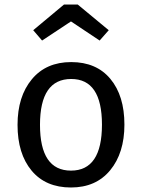

<svg xmlns="http://www.w3.org/2000/svg" viewBox="-20 -812 624 844"><path d="M165 -633.8 126 -679.2 261.2 -792H321.8L458 -679.2L418 -633.8L292 -717.8ZM293 -539.1Q403.8 -539.1 465.3 -465.1Q526.9 -391.1 526.9 -264.2Q526.9 -139.6 464.4 -63.7Q401.9 12.2 292 12.2Q180.7 12.2 118.9 -62Q57.1 -136.2 57.1 -263.2Q57.1 -387.7 119.9 -463.4Q182.6 -539.1 293 -539.1ZM293 -464.8Q155.8 -464.8 155.8 -263.2Q155.8 -62 292 -62Q428.2 -62 428.2 -264.2Q428.2 -464.8 293 -464.8Z"/></svg>

Font: FiraGO
Style: Regular
Weight: 400
Designer: bBox Type
Foundry: bBox Type GmbH
Version: Version 1.001;PS 001.001;hotconv 1.0.88;makeotf.lib2.5.64775